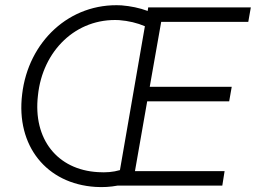

<svg xmlns="http://www.w3.org/2000/svg" viewBox="-20 -729 1005 754"><path d="M355 5C385 7 414 5 441 0H853L862 -57H510L558 -331H880L890 -388H568L613 -643H955L965 -700H562L560 -686C528 -698 493 -705 457 -708C253 -719 91 -565 67 -359C42 -156 163 -7 355 5ZM129 -354C147 -530 279 -659 448 -650C485 -647 519 -639 549 -626L451 -61C424 -53 396 -51 365 -53C205 -62 109 -183 129 -354Z"/></svg>

Font: Fixel Display Light
Style: Italic
Weight: 300
Italic angle: -10°
Designer: AlfaBravo + MacPaw
Foundry: Kyrylo Tkachov, Marchela Mozhyna, Serhii Makarenko, Maria Weinstein, Zakhar Kryvoshyya
Version: Version 1.210;Glyphs 3.2 (3217)